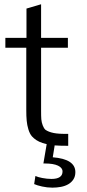

<svg xmlns="http://www.w3.org/2000/svg" viewBox="-20 -677 404 892"><path d="M296.9 0.5Q295.9 0.5 291.5 0.5Q287.1 0.5 280.3 0H264.6Q236.8 -0.5 215.3 -3.9Q193.8 -7.3 177.5 -12.7Q161.1 -18.1 149.2 -25.9Q137.2 -33.7 128.4 -43.5Q118.2 -55.2 111.8 -76.2Q108.9 -86.4 106.9 -95.9Q105 -105.5 104 -116.2Q103 -127 102.5 -139.2Q102.1 -151.4 102.1 -166V-455.1H4.9V-501H103V-637.2L170.9 -657.2V-501H295.4V-455.1H170.9V-163.1Q170.9 -150.4 171.1 -140.6Q171.4 -130.9 171.9 -123Q173.3 -107.9 178.5 -94.5Q183.6 -81.1 190.9 -74.2Q205.1 -64 229.5 -59.1Q253.9 -54.2 296.9 -55.2ZM144.5 140.6Q149.4 143.1 157.7 145.5Q166 147.9 176.3 149.9Q186.5 151.9 197.5 153.1Q208.5 154.3 218.8 154.3Q270.5 154.3 270.5 119.6Q270.5 102.5 249.3 92.5Q228 82.5 188.5 82.5H181.6L197.8 -12.7H235.8L225.1 53.7Q330.1 62 330.1 122.6Q330.1 142.6 321 156.5Q312 170.4 297.1 179Q282.2 187.5 262.9 191.2Q243.7 194.8 223.1 194.8Q211.4 194.8 199.2 193.4Q187 191.9 175.8 189.5Q164.6 187 154.8 184.1Q145 181.2 138.7 178.2Z"/></svg>

Font: Ride Light
Style: Regular
Weight: 300
Version: Version 3.000